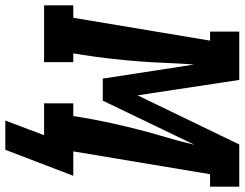

<svg xmlns="http://www.w3.org/2000/svg" viewBox="-156 -656 921 723"><g transform="rotate(90 304.5 -294.5)"><path d="M397 146 452 0H332V-110H380L386 -147Q395 -200 406.5 -252.5Q418 -305 431.5 -357.5Q445 -410 460.5 -461.5Q476 -513 488 -566L322 -221H239L186 -565Q182 -513 180 -461Q178 -409 174 -356.5Q170 -304 164 -251.5Q158 -199 150 -147L144 -110H177V0H-37V-110H10L96 -625H62V-735H244L302 -352L487 -735H646V-625H599L513 -110H605L507 146Z"/></g></svg>

Font: Iosevka Slab XBdEx
Style: Italic
Weight: 800
Width: 7
Italic angle: -9°
Monospace: yes
Designer: Belleve Invis
Foundry: Belleve Invis
Version: Version 11.1.1; ttfautohint (v1.8.3)